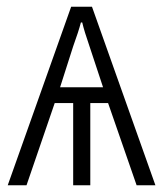

<svg xmlns="http://www.w3.org/2000/svg" viewBox="-20 -552 492 572"><path d="M443 0H387L302 -245H249V0H198V-245H143L59 0H3L192 -532H254ZM221 -485Q214 -458 198 -414L159 -292H287L247 -413Q231 -459 225 -485Z"/></svg>

Font: Noto Sans UI NarrowLight
Style: Regular
Weight: 300
Width: 4
Designer: Monotype Design Team
Foundry: Monotype Imaging Inc.
Version: Version 1.001